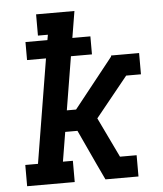

<svg xmlns="http://www.w3.org/2000/svg" viewBox="-53 -781 705 828"><g transform="rotate(-5 300.0 -367.5)"><path d="M31 0V-92H86L160 -542H78V-620H173L177 -643H134V-735H300L281 -620H359V-542H268L230 -311H270L440 -525L441 -530H562V-438H498L358 -265L441 -92H513V0H370L337 -70L268 -219H215L194 -92H237V0Z"/></g></svg>

Font: Iosevka Slab Semibold Extended
Style: Italic
Weight: 600
Width: 7
Italic angle: -9°
Monospace: yes
Designer: Belleve Invis
Foundry: Belleve Invis
Version: Version 11.1.0; ttfautohint (v1.8.3)